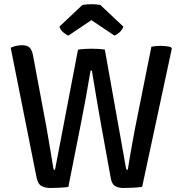

<svg xmlns="http://www.w3.org/2000/svg" viewBox="-20 -910 884 934"><path d="M32 -678Q46.5 -684.5 60.5 -687.2Q74.5 -690 87.5 -690Q112.5 -690 124.5 -678.2Q136.5 -666.5 141.5 -635.5L206.5 -288Q211 -263 217 -226.5Q223 -190 229.2 -154.2Q235.5 -118.5 239 -94.5Q240.5 -86.5 242 -85Q243.5 -83.5 247.5 -83.5L359.5 -668.5Q374.5 -671 393 -672Q411.5 -673 425 -673Q440 -673 458.8 -672Q477.5 -671 490 -668.5L592.5 -94.5Q594 -87 596 -85.2Q598 -83.5 601.5 -83.5Q606 -114.5 612.8 -152.5Q619.5 -190.5 626 -226.8Q632.5 -263 637.5 -288.5L716.5 -683Q727.5 -685 739.5 -686Q751.5 -687 762.5 -687Q774 -687 787 -685.5Q800 -684 810.5 -681L816 -674.5L671.5 -1Q653 2 626.5 3.2Q600 4.5 580.5 4.5Q558 4.5 541 -4.2Q524 -13 518.5 -45L469 -318.5Q460.5 -366.5 449 -433.8Q437.5 -501 427 -566.5H420.5Q409.5 -501 397.5 -434.5Q385.5 -368 375.5 -318.5L312.5 -0.5Q294 2 269.5 3.2Q245 4.5 225.5 4.5Q202 4.5 183.5 -4.2Q165 -13 158 -46ZM468 -886 580 -780.5Q574.5 -764 561.2 -752.5Q548 -741 536.5 -737L424.5 -812L313 -737Q301.5 -741 288 -752.5Q274.5 -764 269 -780.5L381 -886Q400.5 -889.5 424.5 -889.5Q449 -889.5 468 -886Z"/></svg>

Font: Signika Negative
Style: Regular
Weight: 400
Designer: Anna Giedry
Foundry: Anna Giedry
Version: Version 2.001